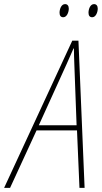

<svg xmlns="http://www.w3.org/2000/svg" viewBox="-83 -915 496 935"><path d="M366 -831C384 -831 393 -856 393 -873C393 -887 386 -895 375 -895C356 -895 348 -870 348 -853C348 -839 354 -831 366 -831ZM225 -831C243 -831 252 -856 252 -873C252 -887 245 -895 234 -895C215 -895 207 -870 207 -853C207 -839 213 -831 225 -831ZM-63 0H-34L95 -280H292L304 0H329L299 -717H269ZM106 -305 241 -602C255 -633 266 -658 275 -679H277C277 -657 278 -630 279 -602L290 -305Z"/></svg>

Font: Noto Sans Condensed Thin
Style: Italic
Weight: 100
Width: 3
Italic angle: -12°
Designer: Monotype Design Team
Foundry: Monotype Imaging Inc.
Version: Version 2.013